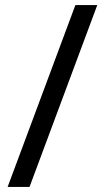

<svg xmlns="http://www.w3.org/2000/svg" viewBox="-20 -734 412 754"><path d="M362 -714 96 0H10L276 -714Z"/></svg>

Font: Noto Sans Thai Looped
Style: Regular
Weight: 400
Designer: Sasikarn Vongin, Ben Mitchell
Foundry: The Fontpad Ltd
Version: Version 1.001; ttfautohint (v1.8.4.7-5d5b)